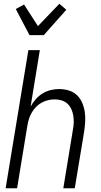

<svg xmlns="http://www.w3.org/2000/svg" viewBox="-20 -1002 540 1022"><path d="M10 0 131 -735H192L143 -435Q154 -455 170 -473.5Q186 -492 206.5 -504.5Q227 -517 249.5 -522.5Q272 -528 294 -528Q321 -528 346 -520.5Q371 -513 389 -496Q407 -479 417 -456Q427 -433 431 -407.5Q435 -382 433.5 -355.5Q432 -329 428 -302L378 0H317L368 -311Q372 -331 372.5 -350Q373 -369 370 -387Q367 -405 359.5 -421.5Q352 -438 339 -450Q326 -462 308.5 -467.5Q291 -473 271 -473Q254 -473 236.5 -469Q219 -465 202.5 -456Q186 -447 172.5 -433.5Q159 -420 149.5 -403.5Q140 -387 134.5 -370Q129 -353 126 -335L71 0ZM137 -815 64 -954 108 -978 182 -863 296 -982 333 -950 213 -815Z"/></svg>

Font: Iosevka Light Oblique
Style: Regular
Weight: 300
Italic angle: -9°
Monospace: yes
Designer: Belleve Invis
Foundry: Belleve Invis
Version: Version 32.5.0; ttfautohint (v1.8.4)